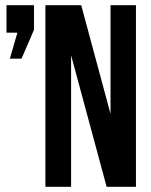

<svg xmlns="http://www.w3.org/2000/svg" viewBox="-20 -720 583 740"><path d="M254 -507V0H155V-700H293L406 -281V-700H504V0H391ZM5 -594V-700H111V-605L63 -494H18L47 -594Z"/></svg>

Font: BebasNeueW03-Regular
Style: Regular
Weight: 400
Designer: Ryoichi Tsunekawa
Foundry: Ryoichi Tsunekawa
Version: Version 1.30